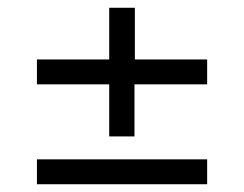

<svg xmlns="http://www.w3.org/2000/svg" viewBox="-20 -544 628 494"><path d="M513 -391V-327H326V-193H261V-327H75V-391H261V-524H327V-391ZM75 -134H513V-70H75Z"/></svg>

Font: Exo 2
Style: Regular
Weight: 400
Designer: Natanael Gama
Version: Version 1.001;PS 001.001;hotconv 1.0.70;makeotf.lib2.5.58329